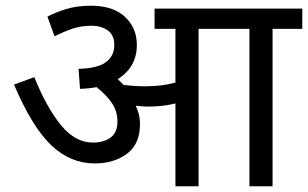

<svg xmlns="http://www.w3.org/2000/svg" viewBox="-20 -652 1078 672"><path d="M470 -218Q470 -148 424.5 -114Q379 -80 312 -80Q226 -80 159 -144Q92 -208 29 -356L100 -382Q143 -276 193 -214.5Q243 -153 305 -153Q343 -153 367 -170.5Q391 -188 391 -227Q391 -264 370.5 -293Q350 -322 318 -347Q291 -342 260 -341L255 -411Q323 -413 351.5 -435Q380 -457 380 -494Q380 -530 356.5 -546Q333 -562 302 -562Q265 -562 235 -552Q205 -542 171 -525L146 -594Q172 -608 210.5 -620Q249 -632 298 -632Q376 -632 417.5 -593Q459 -554 459 -495Q459 -417 392 -375Q403 -365 412 -355Q450 -350 486 -350Q518 -350 543 -353Q568 -356 594 -363V-551H521V-622H1038V-551H934V0H853V-551H675V0H594V-290Q570 -284 547 -281.5Q524 -279 498 -279Q481 -279 455 -282Q470 -252 470 -218Z"/></svg>

Font: Noto Sans
Style: Regular
Weight: 400
Designer: Monotype Design Team
Foundry: Monotype Imaging Inc.
Version: Version 2.007